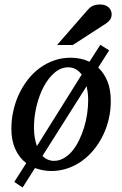

<svg xmlns="http://www.w3.org/2000/svg" viewBox="-20 -752 546 858"><path d="M374 -304.2Q374 -322.3 372.1 -337.9Q370.1 -353.5 367.2 -367.2L169.9 -55.2Q191.9 -33.2 221.2 -33.2Q244.6 -33.2 265.4 -45.2Q286.1 -57.1 303 -77.4Q319.8 -97.7 333 -124.5Q346.2 -151.4 355.5 -181.4Q364.7 -211.4 369.4 -243.2Q374 -274.9 374 -304.2ZM345.2 -418.9Q320.3 -451.2 285.2 -451.2Q252.4 -451.2 224.4 -427.5Q196.3 -403.8 175.8 -365.5Q155.3 -327.1 143.6 -279.1Q131.8 -231 131.8 -182.1Q131.8 -156.2 135.5 -136Q139.2 -115.7 145 -99.1ZM475.1 -299.8Q475.1 -259.3 466.1 -220.5Q457 -181.6 440.2 -147Q423.3 -112.3 399.7 -83.3Q376 -54.2 346.4 -33Q316.9 -11.7 282.2 0.2Q247.6 12.2 209 12.2Q188.5 12.2 170.7 8.5Q152.8 4.9 136.2 -1L81.1 85.9L43.9 61L97.2 -22.9Q65.4 -47.4 48.1 -86.2Q30.8 -125 30.8 -176.8Q30.8 -217.3 39.6 -256.6Q48.3 -295.9 64.7 -331.1Q81.1 -366.2 104.5 -396.2Q127.9 -426.3 157.5 -448Q187 -469.7 221.9 -481.9Q256.8 -494.1 295.9 -494.1Q341.3 -494.1 379.9 -476.1L428.2 -551.8L467.8 -526.9L418.9 -450.2Q444.8 -425.8 460 -388.9Q475.1 -352.1 475.1 -299.8ZM479 -689Q479 -674.8 472.7 -665.3Q466.3 -655.8 455.1 -647.9L305.2 -550.8H234.9L371.1 -707Q376 -712.9 381.3 -717.3Q386.7 -721.7 393.3 -725.1Q399.9 -728.5 408.4 -730.2Q417 -731.9 428.2 -731.9Q441.4 -731.9 450.9 -728Q460.4 -724.1 466.6 -718Q472.7 -711.9 475.8 -704.1Q479 -696.3 479 -689Z"/></svg>

Font: Charis SIL
Style: Italic
Weight: 400
Italic angle: -11°
Foundry: SIL International
Version: Version 4.112